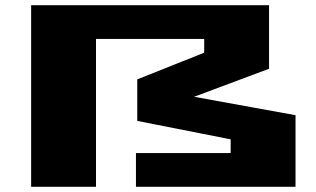

<svg xmlns="http://www.w3.org/2000/svg" viewBox="-20 -720 1219 740"><path d="M100 0V-700H1017V-455L728 -347L1119 -276V0H504V-130H869V-183L509 -254V-414L767 -517V-570H350V0Z"/></svg>

Font: Stalin One
Style: Regular
Weight: 400
Designer: Jovanny Lemonad
Foundry: Alexey Maslov, Jovanny Lemonad
Version: Version 3.002; ttfautohint (v0.91) -l 8 -r 50 -G 200 -x 0 -w